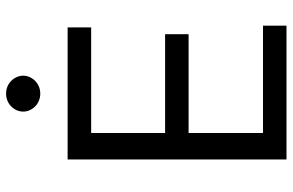

<svg xmlns="http://www.w3.org/2000/svg" viewBox="-187 -785 972 638"><g transform="rotate(-90 299.0 -466.0)"><path d="M88.1 -727.3H527V-649.1H176.1V-403.4H504.3V-325.3H176.1V-78.1H532.7V0H88.1ZM306.8 -818.2Q294.7 -818.2 283.7 -822.6Q272.7 -827.1 264.7 -834.9Q256.7 -842.7 252 -853Q247.2 -863.3 247.2 -875Q247.2 -886.7 252 -897Q256.7 -907.3 264.7 -915.1Q272.7 -922.9 283.7 -927.4Q294.7 -931.8 306.8 -931.8Q319.2 -931.8 330.1 -927.4Q340.9 -922.9 348.9 -915.1Q356.9 -907.3 361.7 -897Q366.5 -886.7 366.5 -875Q366.5 -863.3 361.7 -853Q356.9 -842.7 348.9 -834.9Q340.9 -827.1 330.1 -822.6Q319.2 -818.2 306.8 -818.2Z"/></g></svg>

Font: Interop
Style: Regular
Weight: 400
Designer: Rasmus Andersson, Google, Jang Haemin
Foundry: jhaemin
Version: Version 1.008